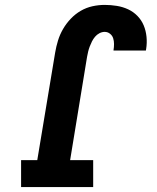

<svg xmlns="http://www.w3.org/2000/svg" viewBox="-20 -763 640 783"><path d="M66 0V-110H132L205 -549Q209 -573 216.5 -597.5Q224 -622 237 -644.5Q250 -667 268.5 -686.5Q287 -706 309.5 -719Q332 -732 357 -737.5Q382 -743 407 -743Q432 -743 456.5 -739Q481 -735 502.5 -725Q524 -715 540.5 -698Q557 -681 566 -659.5Q575 -638 577.5 -613Q580 -588 576 -563Q576 -562 575.5 -560.5Q575 -559 575 -557H443Q443 -558 443 -558.5Q443 -559 443 -559Q445 -571 445 -583.5Q445 -596 441.5 -607Q438 -618 428.5 -625.5Q419 -633 407 -633Q396 -633 385.5 -627.5Q375 -622 367.5 -613Q360 -604 355 -594Q350 -584 346 -573.5Q342 -563 339.5 -552.5Q337 -542 335 -531L266 -110H360V0Z"/></svg>

Font: Iosevka Curly Slab XBdExObl
Style: Regular
Weight: 800
Width: 7
Italic angle: -9°
Monospace: yes
Designer: Belleve Invis
Foundry: Belleve Invis
Version: Version 11.1.0; ttfautohint (v1.8.3)